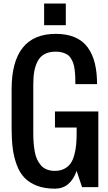

<svg xmlns="http://www.w3.org/2000/svg" viewBox="-20 -1079 625 1107"><path d="M234.4 -1058.6H359.4V-933.6H234.4ZM296.9 -93.8Q328.1 -93.8 351.1 -106Q374 -118.2 387.5 -137.5Q400.9 -156.7 408.7 -186.5Q416.5 -216.3 419.2 -245.6Q421.9 -274.9 421.9 -312.5V-343.8H296.9V-436.5H546.9V0H453.1L421.9 -93.8Q385.3 8.8 296.9 8.8Q236.8 8.8 192.6 -8.3Q148.4 -25.4 120.6 -54.7Q92.8 -84 76.2 -129.4Q59.6 -174.8 53.2 -225.1Q46.9 -275.4 46.9 -340.8V-562.5Q46.9 -883.8 301.8 -883.8Q366.2 -883.8 412.6 -863.5Q459 -843.3 486.6 -804.4Q514.2 -765.6 526.9 -713.6Q539.6 -661.6 539.6 -593.8H414.6Q414.6 -619.6 413.8 -637.9Q413.1 -656.2 410.4 -677.2Q407.7 -698.2 403.1 -712.4Q398.4 -726.6 390.1 -740.7Q381.8 -754.9 369.9 -762.9Q357.9 -771 340.8 -776.1Q323.7 -781.2 301.8 -781.2Q263.7 -781.2 237.5 -767.3Q211.4 -753.4 197.5 -726.8Q183.6 -700.2 177.7 -668.2Q171.9 -636.2 171.9 -593.8V-312.5Q171.9 -281.2 173.8 -256.1Q175.8 -231 180.4 -204.8Q185.1 -178.7 194.1 -159.7Q203.1 -140.6 216.6 -125.2Q230 -109.9 250.2 -101.8Q270.5 -93.8 296.9 -93.8Z"/></svg>

Font: OswaldRegular
Style: Regular
Weight: 400
Designer: vernon adams
Foundry: vernon adams
Version: Version 1.000